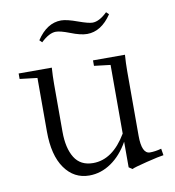

<svg xmlns="http://www.w3.org/2000/svg" viewBox="-74 -680 692 760"><g transform="rotate(-10 272.5 -299.5)"><path d="M314 -542Q288.1 -542 247.6 -558.1Q210.9 -572.3 192.9 -572.3Q166 -572.3 132.8 -540.5L123 -550.3Q164.1 -612.8 221.2 -612.8Q243.7 -612.8 287.6 -596.7Q327.1 -582.5 342.8 -582.5Q370.1 -582.5 402.3 -613.8L412.6 -604Q371.1 -542 314 -542ZM225.6 11.2Q164.1 11.2 127 -41.3Q89.8 -93.8 89.8 -189.5V-404.8L19.5 -413.1V-435.1H152.8Q150.4 -400.9 150.4 -370.1V-178.2Q150.4 -111.8 174.3 -73.2Q198.2 -34.7 249 -34.7Q327.6 -34.7 383.8 -129.4V-405.3L318.4 -413.1V-435.1H446.8Q444.3 -400.9 444.3 -370.1V-109.9Q444.3 -37.1 477.5 -37.1Q499 -37.1 523.4 -43.9L527.8 -17.1Q510.7 -15.1 458.5 -2.2Q406.2 10.7 397.9 15.6L383.8 6.3V-96.7Q355 -45.4 313.7 -17.1Q272.5 11.2 225.6 11.2Z"/></g></svg>

Font: Elstob Light
Style: Regular
Weight: 300
Designer: Peter S. Baker
Version: Version 1.015